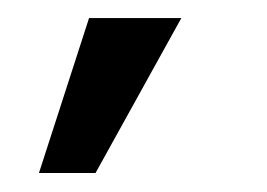

<svg xmlns="http://www.w3.org/2000/svg" viewBox="-20 -76 288 207"><path d="M22 110.5H83L175.5 -56.5H76Z"/></svg>

Font: Anybody UltraCondensed Thin
Style: Regular
Weight: 400
Version: Version 1.111